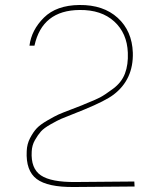

<svg xmlns="http://www.w3.org/2000/svg" viewBox="-20 -544 612 769"><path d="M518 183 283 185Q185 186 144 158.5Q103 131 107 63Q108 38 120 17Q132 -4 144 -17.5Q156 -31 183.5 -46.5Q211 -62 225 -68Q239 -74 273.5 -87.5Q308 -101 317 -105Q402 -140 435 -165Q515 -226 512 -333Q509 -420 451.5 -472.5Q394 -525 298 -524Q206 -523 156 -473.5Q106 -424 98 -361H118Q149 -503 299 -504Q386 -505 437.5 -458Q489 -411 492 -333Q494 -285 480.5 -249.5Q467 -214 433.5 -189Q400 -164 381 -154Q362 -144 319 -127Q313 -124 310 -123Q303 -120 266 -106Q229 -92 214.5 -85.5Q200 -79 170.5 -62Q141 -45 127 -30Q113 -15 100.5 9Q88 33 87 61Q83 140 127 173Q171 206 276 205L519 203Z"/></svg>

Font: Montserrat arm Thin
Style: Regular
Weight: 250
Designer: Julieta Ulanovsky
Foundry: Julieta Ulanovsky
Version: Version 6.000;PS 006.000;hotconv 1.0.88;makeotf.lib2.5.64775